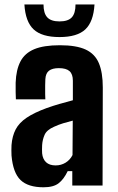

<svg xmlns="http://www.w3.org/2000/svg" viewBox="-20 -806 514 834"><path d="M169 7.5Q102 7.5 69.2 -24Q36.5 -55.5 30 -130.5Q29.5 -140 29.5 -153.2Q29.5 -166.5 30 -175.5Q33 -215 48 -243.8Q63 -272.5 95.5 -294.5Q128 -316.5 182.5 -336.5Q210.5 -346.5 237.2 -354.2Q264 -362 296.5 -370.5V-455.5Q296.5 -484 282 -497Q267.5 -510 235.5 -510Q207.5 -510 193 -499Q178.5 -488 177 -462Q176.5 -454 176.2 -434.8Q176 -415.5 176.2 -397.2Q176.5 -379 177 -374.5H49Q48.5 -384.5 48 -405.5Q47.5 -426.5 48 -447Q50 -503 68.8 -539Q87.5 -575 128.5 -592.2Q169.5 -609.5 240 -609.5Q311.5 -609.5 352 -590.8Q392.5 -572 409.5 -531.5Q426.5 -491 426.5 -426L425.5 0H294V-62.5H274Q257 -27 234.5 -9.8Q212 7.5 169 7.5ZM221.5 -87.5Q245.5 -87.5 265 -99.5Q284.5 -111.5 295 -132.5L296 -282Q276 -277 255.2 -270.8Q234.5 -264.5 215 -255.5Q183 -241.5 173.8 -220.5Q164.5 -199.5 163 -175.5Q162.5 -162.5 162.5 -156.5Q162.5 -150.5 163 -140Q165.5 -115 180.2 -101.2Q195 -87.5 221.5 -87.5ZM238.5 -645Q162 -645 126.2 -678.2Q90.5 -711.5 86 -786.5H169Q169 -748.5 185.2 -730.8Q201.5 -713 238.5 -713Q275.5 -713 291.8 -730.5Q308 -748 308 -786.5H390.5Q386 -711.5 350.5 -678.2Q315 -645 238.5 -645Z"/></svg>

Font: Big Shoulders Text Thin ExtraBold
Style: Regular
Weight: 800
Version: Version 2.002